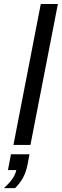

<svg xmlns="http://www.w3.org/2000/svg" viewBox="-53 -745 318 987"><path d="M16.1 0 156.7 -724.6H244.6L103.5 0ZM23.9 222.2H-33.2Q22.5 172.9 30.8 129.4H-12.2L3.4 47.9H98.6L88.9 99.6Q80.6 142.1 64.2 170.7Q47.9 199.2 23.9 222.2Z"/></svg>

Font: Liberation Sans
Style: Italic
Weight: 400
Italic angle: -12°
Designer: Steve Matteson
Foundry: Ascender Corporation
Version: Version 2.1.5